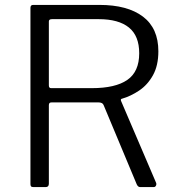

<svg xmlns="http://www.w3.org/2000/svg" viewBox="-20 -762 729 782"><path d="M616 -17Q618 -11 615 -5.5Q612 0 606 0H551Q542 0 537 -11L402 -334Q398 -345 380 -345H191Q184 -345 181.5 -342Q179 -339 179 -334V-14Q179 0 166 0H117Q109 0 106.5 -3Q104 -6 104 -12V-730Q104 -742 115 -742H385Q499 -742 562 -694.5Q625 -647 625 -553Q625 -495 603 -455.5Q581 -416 546.5 -393Q512 -370 477 -360Q470 -359 473 -351L616 -17ZM354 -403Q450 -403 498.5 -436.5Q547 -470 547 -545Q547 -616 505 -650Q463 -684 382 -684H192Q179 -684 179 -675V-414Q179 -403 188 -403H354Z"/></svg>

Font: Libre Franklin Light
Style: Regular
Weight: 300
Designer: Pablo Impallari, Rodrigo Fuenzalida, Nhung Nguyen
Foundry: Impallari Type
Version: Version 3.000